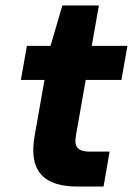

<svg xmlns="http://www.w3.org/2000/svg" viewBox="-20 -679 492 699"><path d="M260 0Q201 0 162.5 -19Q124 -38 109.5 -78.5Q95 -119 106 -184L142 -388H56L78 -512H164L207 -659H340L314 -512H444L422 -388H292L256 -183Q251 -152 263.5 -139.5Q276 -127 306 -127H379L357 0Z"/></svg>

Font: DM Sans 12pt Black
Style: Italic
Weight: 900
Italic angle: -10°
Version: Version 4.004;gftools[0.9.30]